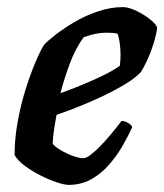

<svg xmlns="http://www.w3.org/2000/svg" viewBox="-20 -520 462 540"><path d="M173 0Q162 0 140.5 -7Q119 -14 95 -26Q71 -38 50.5 -53Q30 -68 21 -84Q21 -129 29.5 -176.5Q38 -224 51.5 -267Q65 -310 79 -343.5Q93 -377 104 -394Q114 -405 136.5 -422.5Q159 -440 189.5 -458Q220 -476 255.5 -488Q291 -500 326 -500Q342 -500 364.5 -489Q387 -478 404 -464Q421 -450 422 -441Q419 -420 411.5 -396Q404 -372 394 -350.5Q384 -329 375 -316Q357 -297 318 -275Q279 -253 231 -232.5Q183 -212 139 -197Q133 -164 131 -148Q129 -132 128 -116Q135 -107 151 -97.5Q167 -88 185 -81.5Q203 -75 214 -75Q222 -75 233.5 -83.5Q245 -92 259.5 -106.5Q274 -121 290 -140Q306 -159 322 -180Q331 -180 340.5 -174Q350 -168 352 -163Q341 -138 324.5 -109.5Q308 -81 286 -56Q264 -31 236 -15.5Q208 0 173 0ZM150 -258Q184 -270 215 -283Q246 -296 272.5 -309Q299 -322 317 -335Q318 -343 318.5 -350.5Q319 -358 319 -365Q319 -381 317 -397Q315 -413 311 -425Q303 -427 296 -427.5Q289 -428 281 -428Q264 -428 247 -424.5Q230 -421 215 -415Q192 -383 176.5 -341.5Q161 -300 150 -258Z"/></svg>

Font: Texturina Medium 12pt
Style: Bold Italic
Weight: 700
Italic angle: -11°
Version: Version 1.002